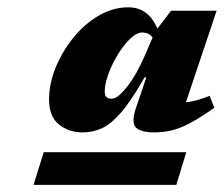

<svg xmlns="http://www.w3.org/2000/svg" viewBox="-20 -728 627 538"><path d="M74 -210 102.5 -301.5H502L474 -210ZM360 -422.5 390 -511H385Q347.5 -445 318.5 -412Q289.5 -379 264.2 -368Q239 -357 211.5 -357Q173 -357 145.2 -379.2Q117.5 -401.5 117.5 -449Q117.5 -494 136.2 -539.5Q155 -585 186.2 -623.2Q217.5 -661.5 257.2 -684.5Q297 -707.5 339.5 -707.5Q373 -707.5 395.2 -686.8Q417.5 -666 430.5 -621.5L418.5 -602Q410.5 -622.5 401 -629.8Q391.5 -637 378.5 -637Q366 -637 351.8 -625.5Q337.5 -614 323.5 -595Q309.5 -576 298.2 -553.8Q287 -531.5 280.2 -510Q273.5 -488.5 273.5 -472Q273.5 -461.5 277.8 -456.5Q282 -451.5 293 -451.5Q302.5 -451.5 313.8 -461Q325 -470.5 337.8 -487Q350.5 -503.5 363 -525.8Q375.5 -548 386 -573L415 -640L459.5 -698H587L484.5 -392L439.5 -439.5Q479.5 -438.5 506.2 -442Q533 -445.5 567.5 -459.5L580.5 -426Q543 -399.5 514.8 -384.2Q486.5 -369 462.5 -363Q438.5 -357 412.5 -357Q375.5 -357 361.5 -370.2Q347.5 -383.5 360 -422.5Z"/></svg>

Font: Newsreader 9pt ExtraBold
Style: Italic
Weight: 800
Italic angle: -17°
Designer: Hugues Gentile
Foundry: Production Type
Version: Version 1.003